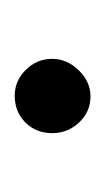

<svg xmlns="http://www.w3.org/2000/svg" viewBox="39 -178 143 261"><g transform="rotate(90 110.5 -47.5)"><path d="M161 -47Q161 -25 146.5 -10.5Q132 4 110 4Q90 4 75 -11Q60 -26 60 -47Q60 -67 75.5 -83Q91 -99 111 -99Q132 -99 146.5 -83.5Q161 -68 161 -47Z"/></g></svg>

Font: Kelly Slab
Style: Regular
Weight: 400
Designer: Denis Masharov
Foundry: Denis Masharov
Version: Version 1.001